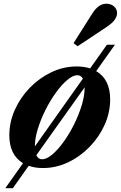

<svg xmlns="http://www.w3.org/2000/svg" viewBox="-20 -891 648 1030"><path d="M396.5 -643 374.5 -659.5 475.5 -819Q508.5 -871 550 -871Q575 -871 591.5 -856.8Q608 -842.5 608 -820.5Q608 -803 595 -784.5Q582 -766 548.5 -744ZM8.5 118.5 103.5 -15.5Q30 -60 30 -165Q30 -236 59.8 -302.2Q89.5 -368.5 140.5 -420.8Q191.5 -473 256.2 -503.8Q321 -534.5 391.5 -534.5Q431.5 -534.5 463.5 -524L553.5 -651H596.5L496 -509.5Q571 -465.5 571 -358Q571 -287.5 541.5 -221.8Q512 -156 461 -103.5Q410 -51 345.2 -20.2Q280.5 10.5 210 10.5Q168 10.5 134 -1.5L49 118.5ZM395 -487.5Q371 -487.5 340.8 -462Q310.5 -436.5 280 -394.2Q249.5 -352 224 -301.2Q198.5 -250.5 182.8 -199.2Q167 -148 167 -105.5L424.5 -469Q414.5 -487.5 395 -487.5ZM206 -36.5Q230 -36.5 260.2 -62Q290.5 -87.5 321 -129.8Q351.5 -172 377 -223Q402.5 -274 418.2 -325.5Q434 -377 434 -420.5V-422.5L175 -58.5Q185 -36.5 206 -36.5Z"/></svg>

Font: Libre Caslon Text Bold
Style: Italic
Weight: 700
Italic angle: -22.583°
Designer: Pablo Impallari, Rodrigo Fuenzalida, Katja Schimmel
Foundry: Pablo Impallari, Rodrigo Fuenzalida
Version: Version 2.000